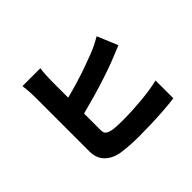

<svg xmlns="http://www.w3.org/2000/svg" viewBox="-176 -1058 1351 1351"><g transform="rotate(-45 500.0 -382.5)"><path d="M361 -798Q357 -773 355 -738Q353 -703 353 -681V-513Q412 -528 471.5 -546Q531 -564 585 -583Q639 -602 679 -618Q708 -629 737 -643Q766 -657 800 -677L864 -524Q831 -511 796 -496.5Q761 -482 735 -472Q687 -454 623 -433Q559 -412 489 -392Q419 -372 353 -355V-190Q353 -161 368 -150Q383 -139 415 -133Q437 -130 463.5 -129Q490 -128 521 -128Q560 -128 608 -130.5Q656 -133 705.5 -137.5Q755 -142 798.5 -149Q842 -156 873 -164V13Q824 20 760.5 24.5Q697 29 632 31Q567 33 511 33Q460 33 415.5 29.5Q371 26 338 21Q269 8 230 -32.5Q191 -73 191 -140V-681Q191 -697 190 -719Q189 -741 187 -763Q185 -785 183 -798Z"/></g></svg>

Font: Source Han Sans CN Heavy
Style: Regular
Weight: 900
Designer: Ryoko NISHIZUKA 西塚涼子 (kana, bopomofo & ideographs); Paul D. Hunt (Latin, Greek & Cyrillic); Sandoll Communications 산돌커뮤니
Foundry: Adobe
Version: Version 2.000;hotconv 1.0.107;makeotfexe 2.5.65593